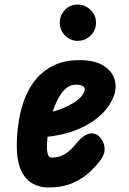

<svg xmlns="http://www.w3.org/2000/svg" viewBox="-20 -816 568 846"><path d="M190.5 10Q157 10 125.2 -6.2Q93.5 -22.5 73.5 -64Q53.5 -105.5 54 -181Q55 -256 70.8 -323Q86.5 -390 119.8 -441.5Q153 -493 205.8 -522.2Q258.5 -551.5 333.5 -551Q399 -550.5 436.8 -526.2Q474.5 -502 485.2 -465Q496 -428 479.5 -387.5Q464.5 -351.5 436.8 -322Q409 -292.5 371 -270Q333 -247.5 287 -233.2Q241 -219 189.5 -213.5Q189 -205.5 188.2 -197.2Q187.5 -189 187 -182Q186.5 -170 187.2 -155.8Q188 -141.5 192.8 -131.5Q197.5 -121.5 207.5 -121.5Q229.5 -121.5 247 -128.2Q264.5 -135 278.2 -145.5Q292 -156 301.8 -167Q311.5 -178 318 -186Q340.5 -214 364.5 -224.2Q388.5 -234.5 413 -218.5Q424 -209.5 432.8 -193Q441.5 -176.5 440.8 -155Q440 -133.5 422 -109Q407 -89 378.8 -61Q350.5 -33 304.8 -11.5Q259 10 190.5 10ZM212.5 -324Q235 -330 257.8 -339.5Q280.5 -349 300.8 -361Q321 -373 334.8 -387.2Q348.5 -401.5 353 -417.5Q356 -429 346 -436Q336 -443 314 -443Q290 -443 270.8 -426.5Q251.5 -410 237 -383Q222.5 -356 212.5 -324ZM322 -636Q290.5 -636 267 -659.2Q243.5 -682.5 243.5 -716Q243.5 -748.5 266 -772.2Q288.5 -796 322 -796Q353.5 -796 378.2 -773.2Q403 -750.5 403 -716Q403 -682.5 379.2 -659.2Q355.5 -636 322 -636Z"/></svg>

Font: Edu NSW ACT Cursive
Style: Regular
Weight: 400
Designer: Tina and Corey Anderson, Eben Sorkin, Mirko Velimirovic
Foundry: Sorkin Type Co.
Version: Version 2.000